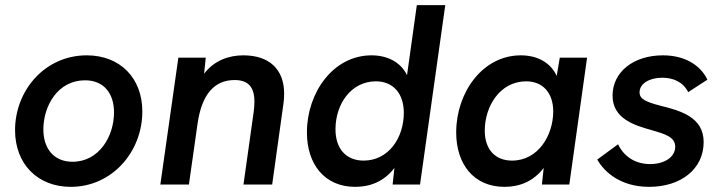

<svg xmlns="http://www.w3.org/2000/svg" viewBox="-20 -717 2808 746"><path d="M255 9C414.5 9 533 -126 533 -284C533 -413.5 447 -502 317 -502C155 -502 38.5 -366.5 38.5 -211C38.5 -80.5 125.5 9 255 9ZM148.5 -214C148.5 -305 204 -405 310.5 -405C384 -405 423 -353.5 423 -280.5C423 -186.5 364.5 -88.5 262 -88.5C188 -88.5 148.5 -141 148.5 -214Z M603 0H714L747.5 -236C764 -351.5 813.5 -406 891.5 -406C943.5 -406 968.5 -380 968.5 -322C968.5 -309.5 967.5 -295.5 965.5 -281L926 0H1037.5L1081.5 -315.5C1083.5 -329 1084 -341.5 1084 -353C1084 -448 1026 -502 925.5 -502C869.5 -502 812.5 -482.5 773 -430.5L779.5 -493H673Z M1360 9C1417.5 9 1471.5 -11 1512.5 -64.5L1505.5 0H1612L1710 -697H1599.5L1561.5 -425C1537 -475 1486.5 -502 1423.5 -502C1274.5 -502 1172.5 -357 1172.5 -202.5C1172.5 -78.5 1241.5 9 1360 9ZM1283.5 -214.5C1283.5 -314.5 1345.5 -401 1440.5 -401C1508 -401 1549 -353 1549 -279C1549 -180 1488.5 -93 1393 -93C1324.5 -93 1283.5 -139.5 1283.5 -214.5Z M1940 9C1997.5 9 2051.5 -11 2092.5 -64.5L2085.5 0H2192L2261 -493H2155L2143 -422C2119.5 -474 2067.5 -502 2003.5 -502C1854.5 -502 1752.5 -357 1752.5 -202.5C1752.5 -78.5 1821.5 9 1940 9ZM1863.5 -209.5C1863.5 -303 1922 -401 2024.5 -401C2090 -401 2129.5 -355 2129.5 -284C2129.5 -192 2071.5 -93 1969.5 -93C1902.5 -93 1863.5 -138 1863.5 -209.5Z M2502 9C2626.5 9 2714 -61 2714 -165C2714 -262 2624 -287 2545 -306.5C2490 -321 2465 -332 2465 -358C2465 -394 2506 -415 2552.5 -415C2596.5 -415 2634 -398.5 2654 -359L2728.5 -407.5C2699.5 -467.5 2636.5 -502 2555.5 -502C2441 -502 2360 -437 2360 -345.5C2360 -256 2445 -230 2511.5 -211.5C2560.5 -197 2603.5 -186 2603.5 -147C2603.5 -107 2562.5 -79.5 2505.5 -79.5C2448 -79.5 2403.5 -109.5 2381.5 -156.5L2300.5 -97C2328.5 -48 2392 9 2502 9Z"/></svg>

Font: HK Grotesk SemiBold
Style: Italic
Weight: 600
Italic angle: -16°
Designer: Alfredo Marco Pradil
Foundry: Hanken Design Co.
Version: Version 3.001;FEAKit 1.0